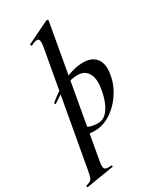

<svg xmlns="http://www.w3.org/2000/svg" viewBox="-317 -807 973 1163"><g transform="rotate(-30 169.5 -225.5)"><path d="M-67 275Q-70 276 -71.5 270Q-73 264 -69 263Q-49 258 -39.5 251.5Q-30 245 -25 229.5Q-20 214 -15 185L124 -589Q133 -637 121.5 -647Q110 -657 69 -637Q65 -636 62.5 -642Q60 -648 64 -649L220 -725Q225 -727 229 -723Q233 -719 232 -717L73 178Q66 217 75.5 227Q85 237 120 233Q124 233 126 238Q128 243 123 244ZM145 1Q120 1 95.5 -2Q71 -5 57 -8L67 -70Q88 -54 115 -41.5Q142 -29 182 -29Q216 -29 240.5 -54.5Q265 -80 281 -123Q297 -166 303 -220Q307 -252 300 -280Q293 -308 273 -326Q253 -344 216 -344Q172 -344 125 -322.5Q78 -301 20 -260Q16 -256 12.5 -261Q9 -266 13 -270Q77 -323 147.5 -358Q218 -393 285 -393Q345 -393 374 -357Q403 -321 393 -253Q386 -202 362 -156Q338 -110 303 -74.5Q268 -39 227 -19Q186 1 145 1Z"/></g></svg>

Font: Cormorant Light
Style: Italic
Weight: 300
Italic angle: -10°
Designer: Christian Thalmann (Catharsis Fonts)
Foundry: Catharsis Fonts
Version: Version 4.000